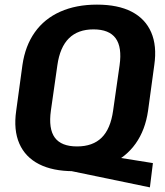

<svg xmlns="http://www.w3.org/2000/svg" viewBox="-20 -730 715 830"><path d="M242 0 290 -81 641 -25 628 80ZM298 10Q208 10 148.5 -20.5Q89 -51 63.5 -109.5Q38 -168 50 -251L77 -449Q89 -532 130.5 -590.5Q172 -649 240.5 -679.5Q309 -710 399 -710Q490 -710 549 -679.5Q608 -649 633.5 -590.5Q659 -532 647 -449L620 -251Q608 -168 566.5 -109.5Q525 -51 457 -20.5Q389 10 298 10ZM313 -97Q381 -97 419.5 -135Q458 -173 469 -252L497 -448Q508 -526 480 -564.5Q452 -603 384 -603Q317 -603 278 -564.5Q239 -526 228 -448L200 -252Q189 -173 217 -135Q245 -97 313 -97Z"/></svg>

Font: Pathway Extreme SemiCondensed
Style: Bold Italic
Weight: 700
Width: 4
Italic angle: -8°
Version: Version 1.001;gftools[0.9.26]